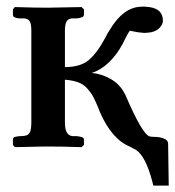

<svg xmlns="http://www.w3.org/2000/svg" viewBox="-20 -455 543 595"><path d="M77.1 -359.9Q77.1 -378.9 72.8 -387.7Q68.4 -396.5 56.2 -397.9H43.9Q32.7 -397.9 26.9 -400.9Q20 -402.3 20 -410.2V-425.8L25.9 -433.1H27.8Q29.3 -433.1 45.7 -432.6Q62 -432.1 83.5 -431.6Q105 -431.2 120.1 -431.2H130.9L232.9 -433.1L240.2 -425.8V-410.2Q240.2 -402.3 231 -400.9Q225.1 -397.9 214.8 -397.9H202.1Q190.4 -396.5 185.8 -387.5Q181.2 -378.4 181.2 -359.9V-247.1Q228.5 -247.1 254.4 -268.3Q280.3 -289.6 306.2 -337.9Q314 -354 319.8 -361.8Q360.8 -431.2 415 -434.1Q416.5 -434.1 419.9 -434.3Q423.3 -434.6 426.3 -434.6Q429.2 -434.6 431.2 -434.1Q484.9 -432.1 484.9 -390.1Q483.9 -377.9 474.1 -368.2Q464.4 -358.4 448.2 -355Q434.6 -353 426.8 -353Q405.8 -354.5 392.1 -357.9Q384.3 -359.9 382.8 -359.9Q378.4 -356.9 359.9 -318.8Q341.8 -284.7 316.7 -261Q291.5 -237.3 264.2 -229Q295.9 -226.1 324.2 -209.5Q352.5 -192.9 366.2 -165Q368.2 -163.1 370.1 -157.2Q421.9 -37.6 443.8 -32.2Q451.2 -30.8 459 -30.8Q475.1 -30.8 488 -25.6Q501 -20.5 501 -9.8L502.9 120.1H455.1Q452.1 108.4 452.1 107.9Q431.6 29.8 401.9 9.8Q398.9 8.3 392.8 4.9Q386.7 1.5 383.8 0Q326.2 -22.9 289.1 -108.9Q288.6 -110.4 287.6 -113Q286.6 -115.7 286.1 -117.2Q276.4 -140.6 270 -153.1Q263.7 -165.5 251.7 -179.4Q239.7 -193.4 222.7 -199.7Q205.6 -206.1 181.2 -208V-75.2Q181.2 -34.7 205.1 -33.2H214.8Q221.2 -33.2 231 -30.8Q240.2 -29.3 240.2 -22V-5.9L232.9 1Q169.9 -1 130.9 -1H120.1L25.9 1L20 -5.9V-22Q20 -29.3 26.9 -30.8Q36.6 -33.2 43.9 -33.2Q52.2 -33.2 56.2 -34.2Q68.4 -35.6 72.8 -45.4Q77.1 -55.2 77.1 -75.2Z"/></svg>

Font: Common Serif SemiBold
Style: Regular
Weight: 600
Designer: Philipp H. Poll, Khaled Hosny
Foundry: Stefan Peev, Context Ltd.
Version: Version 1.026